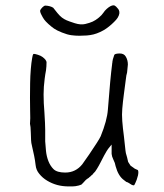

<svg xmlns="http://www.w3.org/2000/svg" viewBox="-20 -667 599 703"><path d="M174.8 -638.7Q174.8 -638.7 190.4 -619.1Q199.2 -608.4 207 -602.5Q214.8 -596.7 223.6 -592.8Q232.4 -588.9 253.9 -582Q275.4 -575.2 292 -579.1Q308.6 -583 319.3 -587.9Q330.1 -592.8 341.8 -602.5Q353.5 -612.3 358.4 -620.1Q363.3 -627.9 371.1 -634.8Q378.9 -641.6 384.8 -644.5Q390.6 -647.5 395.5 -647.5Q400.4 -647.5 405.3 -642.6Q410.2 -637.7 413.1 -633.8Q416 -629.9 417 -624Q418 -618.2 415 -610.4Q412.1 -602.5 405.3 -594.7Q398.4 -586.9 388.7 -578.1Q378.9 -569.3 369.1 -562.5Q359.4 -555.7 346.7 -549.8Q334 -543.9 322.3 -541Q310.5 -538.1 297.9 -537.1Q285.2 -536.1 270.5 -536.1Q255.9 -536.1 241.2 -538.1Q226.6 -540 207 -547.9Q187.5 -555.7 177.7 -562.5Q168 -569.3 157.2 -579.1Q146.5 -588.9 141.6 -595.7Q136.7 -602.5 130.9 -614.3Q125 -626 127.9 -630.9Q130.9 -635.7 135.7 -640.6Q141.6 -646.5 146.5 -646.5Q164.1 -645.5 174.8 -638.7ZM390.6 -433.6 391.6 -439.5V-441.4Q391.6 -446.3 398.4 -465.8Q400.4 -470.7 417 -471.2Q433.6 -471.7 440.4 -460Q448.2 -447.3 448.2 -430.7Q446.3 -411.1 445.3 -401.4Q444.3 -395.5 442.4 -389.6V-388.7Q441.4 -381.8 440.4 -374Q439.5 -366.2 433.6 -322.3Q429.7 -293 427.7 -268.6Q425.8 -248 427.7 -223.6Q429.7 -197.3 433.6 -168.9Q438.5 -125 439.5 -115.2Q439.5 -109.4 445.3 -90.8Q447.3 -81.1 449.2 -74.2L458 -60.5L471.7 -50.8L472.7 -49.8Q477.5 -47.9 483.4 -44.9Q485.4 -44.9 486.3 -40Q487.3 -35.2 485.4 -25.4Q484.4 -22.5 480.5 -8.8Q476.6 1 475.6 2.9Q473.6 6.8 471.7 10.7L468.8 11.7Q461.9 10.7 453.1 3.9Q447.3 0 442.4 -1Q438.5 -3.9 433.6 -7.8Q413.1 -22.5 403.3 -58.6Q401.4 -66.4 400.4 -70.3Q396.5 -79.1 394.5 -84Q392.6 -88.9 390.6 -93.8Q389.6 -98.6 388.7 -103.5Q388.7 -108.4 388.7 -118.2V-137.7L376 -122.1Q372.1 -117.2 361.3 -97.7Q355.5 -85.9 348.6 -73.2Q341.8 -59.6 335 -48.8Q329.1 -38.1 320.3 -30.3L319.3 -28.3L315.4 -25.4L311.5 -21.5L306.6 -17.6L304.7 -15.6Q297.9 -11.7 293.9 -7.8L282.2 4.9Q280.3 5.9 278.3 8.8Q269.5 12.7 256.8 14.6Q252 15.6 233.4 15.6Q209 15.6 189.5 10.3Q169.9 4.9 152.8 -5.4Q135.7 -15.6 124 -30.3Q112.3 -43.9 110.4 -62.5Q108.4 -80.1 105 -96.7Q101.6 -113.3 97.7 -129.9Q93.8 -145.5 93.8 -153.3Q93.8 -167 92.8 -180.7Q91.8 -190.4 91.8 -200.2V-201.2Q90.8 -208 89.8 -213.9Q89.8 -222.7 90.8 -234.4Q90.8 -242.2 90.3 -262.7Q89.8 -283.2 89.8 -309.1Q89.8 -335 90.3 -362.8Q90.8 -390.6 92.8 -414.1Q94.7 -437.5 97.7 -454.1Q99.6 -465.8 101.6 -468.8H102.5Q102.5 -469.7 104.5 -469.7Q108.4 -469.7 119.1 -466.3Q129.9 -462.9 136.2 -458Q142.6 -453.1 146.5 -448.2Q150.4 -442.4 150.4 -439.5Q150.4 -423.8 148.4 -409.2Q145.5 -394.5 143.6 -378.9Q141.6 -364.3 140.6 -349.6Q139.6 -335 139.6 -321.3Q139.6 -289.1 142.6 -255.9Q145.5 -210.9 145.5 -191.4V-149.4Q145.5 -143.6 148.4 -114.3Q150.4 -94.7 157.2 -77.1Q164.1 -59.6 175.8 -47.9Q188.5 -35.2 218.8 -35.2Q238.3 -35.2 253.9 -43Q269.5 -50.8 281.2 -65.4Q292 -80.1 306.6 -101.6Q341.8 -153.3 348.6 -168Q372.1 -225.6 375 -265.6Q383.8 -380.9 390.6 -432.6Z"/></svg>

Font: ToneOZ-YinPZ-Tsuipita-TC
Style: Regular
Weight: 400
Designer: ÂÆ£ÂøóÂáåJeffrey Xuan(jeffreyx@gmail.com, ToneOZ.com) ÈòøÂù§(cjkFonts)
Foundry: ToneOZ
Version: Version 0.24071